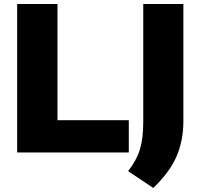

<svg xmlns="http://www.w3.org/2000/svg" viewBox="-20 -760 1000 957"><path d="M65.5 0V-740H266.5V-161H622V0ZM744 177 618.5 93Q661 39 677.5 -15.8Q694 -70.5 694 -150.5V-740H894V-155Q894 -61.5 860.8 17.5Q827.5 96.5 744 177Z"/></svg>

Font: Encode Sans SemiExpanded SemiExpanded ExtraBold
Style: Regular
Weight: 800
Width: 6
Designer: Multiple Designers
Foundry: Impallari Type
Version: Version 3.000; ttfautohint (v1.8.3) -l 8 -r 50 -G 200 -x 14 